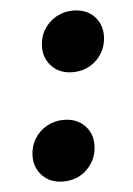

<svg xmlns="http://www.w3.org/2000/svg" viewBox="-44 -540 408 588"><g transform="rotate(-5 160.5 -245.5)"><path d="M128 14Q88 14 64 -10.5Q40 -35 40 -70Q40 -99 54 -123Q68 -147 92 -160.5Q116 -174 144 -174Q184 -174 208 -150Q232 -126 232 -90Q232 -61 218 -37Q204 -13 180.5 0.5Q157 14 128 14ZM186 -317Q146 -317 122 -341.5Q98 -366 98 -401Q98 -430 112 -454Q126 -478 150 -491.5Q174 -505 202 -505Q242 -505 266 -481Q290 -457 290 -421Q290 -392 276 -368Q262 -344 238.5 -330.5Q215 -317 186 -317Z"/></g></svg>

Font: Source Serif 4 ExtraBold
Style: Italic
Weight: 800
Italic angle: -12°
Designer: Frank Grießhammer
Foundry: Adobe Systems Incorporated
Version: Version 4.004;hotconv 1.0.116;makeotfexe 2.5.65601